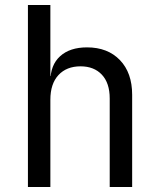

<svg xmlns="http://www.w3.org/2000/svg" viewBox="-20 -750 640 770"><path d="M92 0V-730H182V-550V-445H201L182 -424Q182 -489 221 -524.5Q260 -560 329 -560Q412 -560 461 -509Q510 -458 510 -370V0H420V-355Q420 -417 388.5 -450.5Q357 -484 303 -484Q247 -484 214.5 -449Q182 -414 182 -350V0Z"/></svg>

Font: Pitagon Sans Mono
Style: Regular
Weight: 400
Monospace: yes
Designer: Travis Tran
Foundry: Pitagon
Version: Version 1.001;gftools[0.9.26]